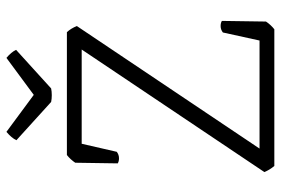

<svg xmlns="http://www.w3.org/2000/svg" viewBox="-158 -715 873 597"><g transform="rotate(-90 278.5 -416.5)"><path d="M486 0H61Q49 -14 42 -31L423 -599H130L105 -490Q96 -483 85 -483Q75 -483 69 -487L71 -619Q81 -634 95 -645H477Q489 -632 496 -614L115 -46H451L476 -160Q485 -167 496 -167Q506 -167 512 -163L510 -26Q500 -11 486 0ZM422 -803 302 -694Q298 -693 292 -692.5Q286 -692 281 -692Q276 -692 270 -692.5Q264 -693 260 -694L141 -802Q148 -817 167 -833L282 -748L397 -833Q415 -818 422 -803Z"/></g></svg>

Font: Scope One
Style: Regular
Weight: 400
Designer: Dalton Maag Ltd
Foundry: Dalton Maag Ltd
Version: Version 1.001; ttfautohint (v1.4.1) -l 11 -r 50 -G 50 -x 14 